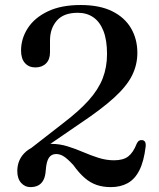

<svg xmlns="http://www.w3.org/2000/svg" viewBox="-20 -733 633 766"><path d="M114.5 -113.5 92.5 -133 232.5 -242Q295.5 -290 334 -333Q372.5 -376 389.8 -420.5Q407 -465 407 -517.5Q407 -573.5 392.5 -610Q378 -646.5 352 -664.2Q326 -682 290.5 -682Q233.5 -682 206.5 -650.5Q179.5 -619 179.5 -572V-524Q179.5 -495.5 163.5 -479.8Q147.5 -464 121 -464Q95 -464 79.5 -481.5Q64 -499 64 -531Q64 -579 90.8 -620.5Q117.5 -662 170.5 -687.5Q223.5 -713 301.5 -713Q377.5 -713 427.5 -688.2Q477.5 -663.5 502.8 -620.2Q528 -577 528 -522Q528 -474.5 506.8 -431.8Q485.5 -389 435 -343Q384.5 -297 297.5 -239ZM49 -50.5Q49 -98 84 -128.5Q119 -159 185 -159Q218 -159 249.5 -149.2Q281 -139.5 311.8 -126.2Q342.5 -113 373.2 -103.2Q404 -93.5 435 -93.5Q472 -93.5 492 -109.2Q512 -125 525.5 -160Q529.5 -168.5 535 -171.8Q540.5 -175 547 -174Q554.5 -173.5 558.5 -167.2Q562.5 -161 561 -147.5Q554 -89 536 -53.5Q518 -18 489.2 -2.2Q460.5 13.5 422 13.5Q391 13.5 365.5 4.8Q340 -4 317.8 -23.2Q295.5 -42.5 272.5 -74.5Q249.5 -99.5 234.5 -109Q219.5 -118.5 204 -118.5Q185 -118.5 175 -103.5Q165 -88.5 162.5 -53Q161 -29 153 -14.2Q145 0.5 132 7Q119 13.5 101 13.5Q79.5 13.5 64.2 -3.5Q49 -20.5 49 -50.5Z"/></svg>

Font: Fraunces 18pt
Style: Regular
Weight: 400
Version: Version 1.000;[b76b70a41]